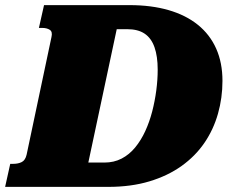

<svg xmlns="http://www.w3.org/2000/svg" viewBox="-60 -730 909 750"><path d="M112 -710H446Q531 -710 598.5 -690.5Q666 -671 713 -633Q760 -595 784.5 -540Q809 -485 809 -414Q809 -348 791.5 -286Q774 -224 738.5 -172Q703 -120 649 -81.5Q595 -43 523.5 -21.5Q452 0 363 0H-40L-20 -90H-8Q11 -90 25 -97Q39 -104 44 -126L141 -585Q146 -606 134.5 -613.5Q123 -621 104 -621H92ZM437 -616H396L285 -95H348Q385 -95 415 -110.5Q445 -126 468 -154Q491 -182 507.5 -218Q524 -254 534.5 -294.5Q545 -335 550.5 -377Q556 -419 556 -458Q556 -510 543.5 -545.5Q531 -581 505 -598.5Q479 -616 437 -616Z"/></svg>

Font: Roboto Serif 20pt Black
Style: Italic
Weight: 900
Italic angle: -10°
Version: Version 1.008